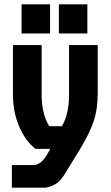

<svg xmlns="http://www.w3.org/2000/svg" viewBox="-20 -720 513 890"><path d="M40 -281V-511H173V-280Q173 -193 208 -135H267Q300 -192 300 -280V-511H433V-288Q433 -213 413.5 -156Q394 -99 350 -27L283 82Q265 113 245 128Q225 143 193 150H35V45H143Q164 39 178 24Q192 9 207 -19L213 -30H144Q96 -69 68 -135.5Q40 -202 40 -281ZM80 -565V-700H212V-565ZM253 -565V-700H385V-565Z"/></svg>

Font: Jockey One
Style: Regular
Weight: 400
Designer: TypeTogether
Foundry: TypeTogether
Version: Version 1.002